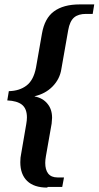

<svg xmlns="http://www.w3.org/2000/svg" viewBox="-20 -713 447 870"><path d="M196 134 194 137Q134 137 103 107Q72 77 72 22Q72 0 76 -17L99 -151Q102 -168 102 -181Q102 -221 79 -239Q57 -256 13 -258L20 -300Q69 -301 101 -326Q132 -350 143 -406L170 -560Q182 -630 224 -661Q267 -693 341 -693H407L400 -650H370Q335 -650 316 -634Q296 -617 289 -576L258 -400Q251 -354 217 -320Q185 -288 137 -277V-276Q174 -269 195 -243Q216 -218 216 -179L214 -153L188 -5Q185 12 185 25Q185 56 198 73Q212 91 240 91H270L262 134Z"/></svg>

Font: Libra Serif Modern
Style: Bold Italic
Weight: 700
Italic angle: -12°
Designer: Stefan Peev, Context Ltd
Foundry: Stefan Peev, Context Ltd
Version: Version 1.000